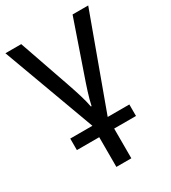

<svg xmlns="http://www.w3.org/2000/svg" viewBox="-189 -632 860 968"><g transform="rotate(-30 241.0 -148.0)"><path d="M482 -536H391L292 -249C270 -186 252 -132 243 -88H239C231 -132 214 -184 193 -245L92 -536H0L197 0H68V67H198V240H285V67H412V0H286Z"/></g></svg>

Font: Noto Sans Thai
Style: Regular
Weight: 400
Designer: Monotype Design Team
Foundry: Monotype Imaging Inc.
Version: Version 1.901